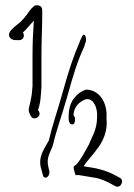

<svg xmlns="http://www.w3.org/2000/svg" viewBox="-20 -736 510 732"><path d="M24 -623C5 -604 16 -583 40 -583H53C63 -583 71 -590 71 -601C71 -605 70 -609 67 -612C82 -625 95 -643 109 -657C106 -615 104 -571 104 -525V-408C103 -401 103 -394 102 -385C100 -363 95 -346 91 -327C87 -314 92 -302 98 -293C108 -274 139 -291 129 -310C125 -316 125 -317 125 -317C135 -343 136 -375 138 -407V-525C138 -578 141 -630 141 -679V-696C141 -705 138 -711 131 -714C121 -717 114 -717 109 -712C103 -707 97 -701 92 -694C80 -676 63 -654 44 -641C37 -636 31 -630 24 -623ZM138 -89 143 -71C147 -47 172 -62 168 -83L164 -101C156 -135 172 -155 181 -180C198 -251 212 -282 237 -370C261 -455 273 -497 301 -558L306 -574C308 -577 308 -581 308 -586C308 -596 304 -604 299 -604C297 -604 295 -601 293 -597L286 -582C258 -515 245 -477 220 -388C196 -301 182 -268 166 -200C150 -170 122 -137 138 -89ZM242 -301C240 -276 244 -263 253 -262H256C261 -260 266 -268 266 -278C267 -287 264 -293 260 -297C262 -332 285 -348 303 -356C333 -368 354 -327 350 -287C350 -241 328 -210 319 -185C304 -159 288 -126 270 -108C266 -104 259 -104 261 -94C262 -89 267 -68 269 -68C273 -69 278 -69 284 -68C300 -65 314 -63 332 -60C360 -57 388 -44 409 -32L420 -26C441 -16 455 -49 437 -58L426 -64C393 -83 356 -94 317 -99C311 -100 305 -102 299 -102C325 -146 396 -193 386 -286C390 -342 362 -389 315 -394C303 -396 293 -387 283 -382C264 -367 244 -345 242 -301Z"/></svg>

Font: Stray Cat
Style: UltCn
Weight: 400
Version: Version 1.0